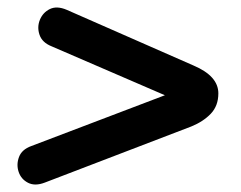

<svg xmlns="http://www.w3.org/2000/svg" viewBox="-20 -546 640 510"><path d="M99 -61Q73 -51 54.5 -60.5Q36 -70 29.5 -89.5Q23 -109 30.5 -129Q38 -149 63 -158L418 -293L117 -423Q92 -433 85 -453.5Q78 -474 86 -493.5Q94 -513 112.5 -522Q131 -531 157 -520L494 -372Q560 -344 560 -298Q560 -265 540 -244Q520 -223 488 -210Z"/></svg>

Font: Nunito ExtraBold
Style: Italic
Weight: 800
Italic angle: -9°
Designer: Vernon Adams
Foundry: Vernon Adams
Version: Version 3.601; ttfautohint (v1.8.2.53-6de2)